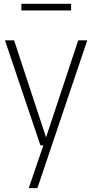

<svg xmlns="http://www.w3.org/2000/svg" viewBox="-20 -748 474 988"><path d="M188 0 5.5 -540.5H52.5L217 -41L382.5 -540.5H429L172.5 220H128L203 0ZM90 -694V-728.5H346V-694Z"/></svg>

Font: Encode Sans Condensed ExtraLight
Style: Regular
Weight: 200
Width: 3
Designer: Multiple Designers
Foundry: Impallari Type
Version: Version 3.000; ttfautohint (v1.8.3) -l 8 -r 50 -G 200 -x 14 